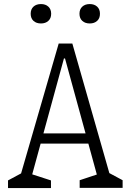

<svg xmlns="http://www.w3.org/2000/svg" viewBox="-20 -950 660 970"><path d="M20.5 -38.5 101.5 -82 78 -44.5 276.5 -730H345.5L540 -49L518.5 -83L599.5 -39.5V-1H382.5V-39.5L483.5 -73L474.5 -49L308.5 -654.5H303L136 -44.5L134 -72L237.5 -38.5V0H20.5ZM163 -276H454.5V-224.5H163ZM135 -880.5Q135 -903.5 149.2 -916.5Q163.5 -929.5 187 -929.5Q210 -929.5 224.2 -916.5Q238.5 -903.5 238.5 -880.5Q238.5 -857.5 224.2 -844.5Q210 -831.5 187 -831.5Q163.5 -831.5 149.2 -844.5Q135 -857.5 135 -880.5ZM381.5 -880.5Q381.5 -903.5 395.8 -916.5Q410 -929.5 433.5 -929.5Q456.5 -929.5 470.8 -916.5Q485 -903.5 485 -880.5Q485 -857.5 470.8 -844.5Q456.5 -831.5 433.5 -831.5Q410 -831.5 395.8 -844.5Q381.5 -857.5 381.5 -880.5Z"/></svg>

Font: Monaspace Xenon Var
Style: Regular
Weight: 400
Designer: Riley Cran and the Lettermatic Team
Version: Version 1.000 (Monaspace Xenon Var)